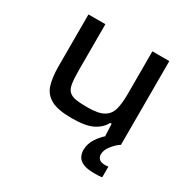

<svg xmlns="http://www.w3.org/2000/svg" viewBox="-159 -661 1002 1012"><g transform="rotate(30 342.0 -155.0)"><path d="M293 8Q209 8 167 -15Q125 -38 111 -83Q97 -128 97 -195V-510H200V-233Q200 -182 204.5 -151.5Q209 -121 223.5 -106.5Q238 -92 265 -87.5Q292 -83 337 -83Q405 -83 436.5 -102.5Q468 -122 477 -159.5Q486 -197 486 -249V-510H589V0H494L491 -72H482Q463 -35 420 -13.5Q377 8 293 8ZM542 200Q497 200 473 189Q449 178 440 160Q431 142 431 122Q431 84 452.5 51Q474 18 508 -10L588 0Q565 15 543.5 42Q522 69 522 96Q522 111 532.5 122.5Q543 134 571 134Q574 134 578.5 133.5Q583 133 589 132V197Q579 199 566 199.5Q553 200 542 200Z"/></g></svg>

Font: Saira Expanded Medium
Style: Regular
Weight: 500
Width: 7
Designer: Hector Gatti with collaboration of the Omnibus-Type team
Foundry: Omnibus-Type
Version: Version 1.100; ttfautohint (v1.8.3)